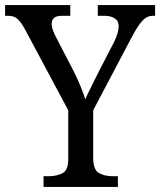

<svg xmlns="http://www.w3.org/2000/svg" viewBox="-24 -734 629 754"><path d="M147 0V-42H167Q198 -42 221 -53.5Q244 -65 244 -110V-301L74 -619Q58 -648 44.5 -660Q31 -672 8 -672H-4V-714H252V-672H221Q196 -672 187.5 -663Q179 -654 179 -641Q179 -628 184.5 -613.5Q190 -599 196 -588L265 -455Q280 -425 292 -396Q304 -367 311 -344Q320 -365 334.5 -394Q349 -423 365 -455L424 -569Q433 -587 437.5 -603Q442 -619 442 -631Q442 -652 426.5 -662Q411 -672 385 -672H360V-714H585V-672H575Q555 -672 538 -655.5Q521 -639 497 -595L342 -301V-115Q342 -67 364.5 -54.5Q387 -42 418 -42H439V0Z"/></svg>

Font: Noto Serif Hebrew SemiCondensed
Style: Regular
Weight: 400
Width: 4
Designer: Monotype Design Team
Foundry: Monotype Imaging Inc.
Version: Version 2.004; ttfautohint (v1.8.4.7-5d5b)